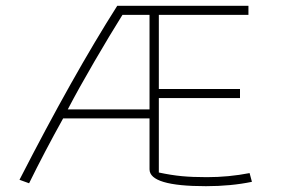

<svg xmlns="http://www.w3.org/2000/svg" viewBox="-20 -630 976 660"><path d="M494 -48V-223H197Q132 -106 80 0L47 -12Q231 -371 383 -610H834V-579H526V-324H805V-293H526V-37Q568 -28 604.5 -24.5Q641 -21 691 -21Q766 -21 838 -35L846 -5Q774 10 688 10Q494 10 494 -48ZM494 -254V-579H401Q359 -512 304.5 -418.5Q250 -325 213 -254Z"/></svg>

Font: Athiti ExtraLight
Style: Regular
Weight: 275
Designer: CadsonDemak Team
Foundry: CadsonDemak
Version: Version 1.033